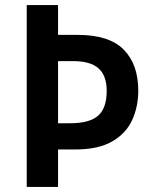

<svg xmlns="http://www.w3.org/2000/svg" viewBox="-20 -785 603 754"><path d="M523 -429Q523 -366 499 -313.5Q475 -261 420.5 -229.5Q366 -198 275 -198H208V-51H85V-765H208V-648H285Q409 -648 466 -590Q523 -532 523 -429ZM256 -301Q331 -301 365 -330.5Q399 -360 399 -428Q399 -488 367 -516.5Q335 -545 267 -545H208V-301Z"/></svg>

Font: Noto Sans Tamil UI SemiCondensed SemiBold
Style: Regular
Weight: 600
Width: 4
Designer: Jelle Bosma - Monotype Design Team
Foundry: Monotype Imaging Inc.
Version: Version 2.004; ttfautohint (v1.8.4.7-5d5b)